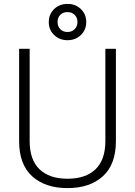

<svg xmlns="http://www.w3.org/2000/svg" viewBox="-20 -950 692 984"><path d="M132 -700V-227Q132 -131 182.5 -82.5Q233 -34 326 -34Q419 -34 469.5 -82.5Q520 -131 520 -227V-700H574V-227Q574 -107 507 -46.5Q440 14 326 14Q212 14 145 -46.5Q78 -107 78 -227V-700ZM230 -837Q230 -877 257.5 -903.5Q285 -930 326 -930Q367 -930 394.5 -903.5Q422 -877 422 -837Q422 -797 394.5 -770.5Q367 -744 326 -744Q285 -744 257.5 -770.5Q230 -797 230 -837ZM275 -837Q275 -815 289 -800.5Q303 -786 326 -786Q348 -786 362.5 -800.5Q377 -815 377 -837Q377 -860 362.5 -874Q348 -888 326 -888Q303 -888 289 -874Q275 -860 275 -837Z"/></svg>

Font: Space Grotesk Variable
Style: Regular
Weight: 400
Designer: Florian Karsten (Space Grotesk), Colophon Foundry (Space Mono)
Foundry: Florian Karsten
Version: Version 1.106